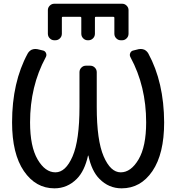

<svg xmlns="http://www.w3.org/2000/svg" viewBox="-20 -1023 944 1032"><path d="M316.4 -932.6Q312.5 -932.6 312.5 -927.7V-841.8Q312.5 -827.1 302.2 -816.9Q292 -806.6 277.3 -806.6H271.5Q257.8 -806.6 247.6 -816.9Q237.3 -827.1 237.3 -841.8V-968.8Q237.3 -982.4 247.6 -992.7Q257.8 -1002.9 271.5 -1002.9H636.7Q650.4 -1002.9 660.6 -992.7Q670.9 -982.4 670.9 -968.8V-841.8Q670.9 -827.1 660.6 -816.9Q650.4 -806.6 636.7 -806.6H628.9Q615.2 -806.6 605 -816.9Q594.7 -827.1 594.7 -841.8V-927.7Q594.7 -932.6 589.8 -932.6H494.1Q490.2 -932.6 490.2 -927.7V-841.8Q490.2 -827.1 480 -816.9Q469.7 -806.6 455.1 -806.6H451.2Q437.5 -806.6 427.2 -816.9Q417 -827.1 417 -841.8V-927.7Q417 -932.6 412.1 -932.6ZM455.1 -186.5Q455.1 -186.5 454.1 -186.5Q453.1 -186.5 453.1 -186.5Q434.6 -103.5 392.6 -61.5Q341.8 -10.7 272.5 -10.7Q171.9 -10.7 108.4 -103.5Q44.9 -196.3 44.9 -365.2Q44.9 -581.1 128.9 -735.4Q136.7 -749 150.4 -755.9Q160.2 -759.8 169.9 -759.8Q174.8 -759.8 180.7 -758.8L209 -752Q221.7 -750 227.1 -738.3Q232.4 -726.6 225.6 -714.8Q141.6 -559.6 141.6 -365.2Q141.6 -235.4 182.1 -166Q222.7 -96.7 277.8 -96.7Q333 -96.7 370.1 -182.6Q407.2 -268.6 407.2 -448.2V-634.8Q407.2 -649.4 417.5 -659.7Q427.7 -669.9 441.4 -669.9H464.8Q479.5 -669.9 489.7 -659.7Q500 -649.4 500 -634.8V-448.2Q500 -268.6 537.1 -182.6Q574.2 -96.7 628.9 -96.7Q683.6 -96.7 724.6 -166Q765.6 -235.4 765.6 -365.2Q765.6 -559.6 681.6 -714.8Q674.8 -726.6 680.2 -738.3Q685.5 -750 698.2 -752L725.6 -758.8Q731.4 -759.8 736.3 -759.8Q746.1 -759.8 755.9 -755.9Q769.5 -749 777.3 -735.4Q861.3 -581.1 862.3 -365.2Q862.3 -196.3 799.3 -103.5Q736.3 -10.7 633.8 -10.7Q564.5 -10.7 514.6 -61.5Q472.7 -103.5 455.1 -186.5Z"/></svg>

Font: Gen Jyuu GothicL Regular
Style: Regular
Weight: 400
Designer: [Source Han Sans]
Ryoko NISHIZUKA  (kana & ideographs); Paul D. Hunt (Latin, Greek & Cyrillic); Wenlong ZHANG  (bopomofo
Version: Version 1.002.20150607